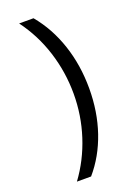

<svg xmlns="http://www.w3.org/2000/svg" viewBox="-155 -773 637 927"><g transform="rotate(-20 163.5 -309.5)"><path d="M144.6 97.1H71.8Q135 11.1 168.6 -92.8Q202.2 -196.7 202.2 -307.6Q202.2 -418.6 168.9 -523.8Q135.5 -628.9 70.8 -715.9H144.6Q211.3 -636 246.5 -530.8Q281.6 -425.7 281.6 -306.1Q281.6 -186.6 246.5 -83.4Q211.3 19.7 144.6 97.1Z"/></g></svg>

Font: KhulaRegular
Style: Regular
Weight: 400
Designer: Erin McLaughlin, Steve Matteson
Version: Version 1.001;PS 1.0;hotconv 1.0.72;makeotf.lib2.5.5900; ttf